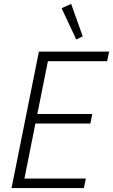

<svg xmlns="http://www.w3.org/2000/svg" viewBox="-20 -962 578 982"><path d="M39 0 179 -698H538L528 -649H225L171 -379H452L442 -330H161L105 -49H419L409 0ZM295 -920 344 -942 403 -776 370 -760Z"/></svg>

Font: IBM Plex Sans Condensed Light
Style: Italic
Weight: 300
Width: 3
Italic angle: -11°
Designer: Mike Abbink, Paul van der Laan, Pieter van Rosmalen
Foundry: Bold Monday
Version: Version 1.3